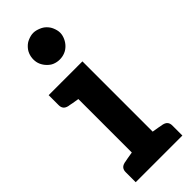

<svg xmlns="http://www.w3.org/2000/svg" viewBox="-245 -771 800 800"><g transform="rotate(-45 155.0 -371.0)"><path d="M268 -90C267 -90 265 -91 262 -91C259 -91 254 -93 247 -94C240 -95 229 -97 217 -99V-513H94H18V-454C18 -437 26 -427 43 -423C44 -423 46 -422 49 -422C52 -422 57 -420 64 -419C71 -418 82 -416 94 -414V-99C82 -97 71 -95 64 -94C57 -93 52 -92 49 -91C46 -91 44 -90 43 -90C26 -86 18 -76 18 -59V0H94H217H293V-59C293 -76 285 -86 268 -90ZM236 -663C236 -674 233 -684 229 -694C225 -704 219 -712 212 -719C205 -726 197 -731 187 -735C177 -739 167 -742 156 -742C145 -742 135 -739 125 -735C115 -731 108 -726 101 -719C94 -712 88 -704 84 -694C80 -684 78 -674 78 -663C78 -652 80 -642 84 -633C88 -624 94 -615 101 -608C108 -601 115 -595 125 -591C135 -587 145 -585 156 -585C167 -585 177 -587 187 -591C197 -595 205 -601 212 -608C219 -615 225 -624 229 -633C233 -642 236 -652 236 -663Z"/></g></svg>

Font: SVN-Aleo
Style: Bold
Weight: 700
Designer: Alessio Laiso
Version: Version 1.2.2